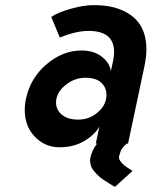

<svg xmlns="http://www.w3.org/2000/svg" viewBox="-20 -558 589 746"><path d="M239.3 -231.4Q197.8 -200.2 197.8 -159.7Q197.8 -131.3 220.5 -112.3Q243.2 -93.3 283.7 -93.3Q324.2 -93.3 354.5 -117.2Q393.6 -147 393.6 -189.9Q393.6 -218.3 373 -237.1Q352.5 -255.9 312.5 -255.9Q272.5 -255.9 239.3 -231.4ZM323.7 -438Q276.4 -438 212.4 -412.1L179.2 -492.2Q204.6 -509.8 255.1 -523.9Q305.7 -538.1 342.3 -538.1Q378.9 -538.1 408.2 -532.5Q437.5 -526.9 463.9 -513.9Q490.2 -501 508.8 -481.4Q548.8 -439.5 548.8 -366.2Q548.8 -336.4 540.5 -297.4L477.5 0H352.1L366.2 -66.4Q349.1 -35.2 308.1 -10.5Q267.1 14.2 211.2 14.2Q155.3 14.2 115.7 -26.4Q76.2 -66.9 76.2 -130.9Q76.2 -153.3 81.1 -174.8Q98.1 -254.9 160.9 -308.3Q223.6 -361.8 296.9 -361.8Q345.2 -361.8 376.2 -337.2Q407.2 -312.5 410.6 -281.2L419.4 -321.3Q423.3 -338.4 423.3 -356Q423.3 -438 323.7 -438ZM495.1 106 426.8 168Q418 163.6 402.1 153.3Q386.2 143.1 378.4 138.2Q370.6 133.3 358.9 121.6Q336.4 99.1 333.3 86.4Q330.1 73.7 330.1 66.2Q330.1 58.6 331.1 54.7Q342.8 0 405.3 -46.4L475.1 -2.4Q454.1 15.6 449.2 28.6Q444.3 41.5 442.6 50Q440.9 58.6 447.8 68.4Q456.5 80.6 472.9 91.8Q489.3 103 495.1 106Z"/></svg>

Font: Tuffy
Style: BoldItalic
Weight: 700
Italic angle: -12°
Designer: Thatcher Ulrich, Karoly Barta, Michael Everson
Version: Version 001.271